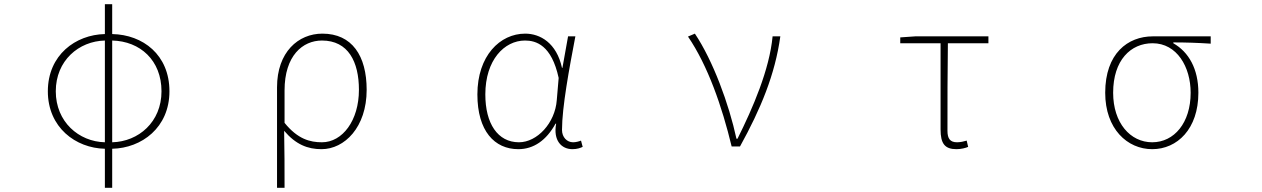

<svg xmlns="http://www.w3.org/2000/svg" viewBox="-20 -701 6040 919"><path d="M482 -20C357 -23 247 -118 247 -264C247 -411 357 -504 482 -507ZM482 198H517V11C658 8 791 -90 791 -264C791 -439 664 -535 517 -538V-681H482V-538C342 -535 209 -438 209 -264C209 -91 342 8 482 11ZM517 -507C651 -504 753 -412 753 -264C753 -117 643 -23 517 -20Z M1306 198H1342C1342 92 1342 31 1340 -75C1396 -9 1453 13 1519 13C1629 13 1735 -92 1735 -271C1735 -434 1665 -540 1523 -540C1408 -540 1306 -452 1306 -283ZM1521 -20C1464 -20 1405 -35 1342 -113V-268C1342 -435 1429 -507 1521 -507C1647 -507 1698 -405 1698 -271C1698 -124 1619 -20 1521 -20Z M2461 13C2534 13 2595 -29 2639 -109H2642C2627 -29 2667 13 2720 13C2743 13 2758 7 2769 2L2761 -28C2751 -24 2736 -20 2723 -20C2694 -20 2670 -44 2670 -79C2670 -188 2705 -375 2734 -527H2699L2672 -376H2670C2644 -496 2565 -540 2494 -540C2373 -540 2265 -434 2265 -249C2265 -74 2347 13 2461 13ZM2464 -20C2362 -20 2303 -110 2303 -249C2303 -414 2394 -507 2493 -507C2546 -507 2620 -485 2654 -328L2645 -222C2637 -112 2551 -20 2464 -20Z M3482 0H3522C3621 -179 3690 -345 3715 -527H3678C3663 -368 3584 -185 3510 -37H3505C3469 -204 3392 -412 3306 -540L3273 -526C3368 -387 3436 -191 3482 0Z M4558 13C4581 13 4603 7 4614 2L4607 -28C4594 -24 4577 -20 4561 -20C4528 -20 4515 -37 4515 -75C4515 -215 4515 -353 4517 -494H4711V-527H4361L4289 -522V-494H4482V-81C4482 -14 4502 13 4558 13Z M5495 13C5615 13 5716 -84 5716 -257C5716 -371 5670 -452 5596 -494V-498C5657 -498 5714 -496 5775 -492V-527H5498C5378 -527 5270 -445 5270 -257C5270 -84 5376 13 5495 13ZM5495 -20C5390 -20 5308 -113 5308 -257C5308 -413 5392 -494 5497 -494C5613 -494 5679 -381 5679 -257C5679 -113 5600 -20 5495 -20Z"/></svg>

Font: Harano Aji Gothic CN ExtraLight
Style: Regular
Weight: 250
Foundry: Masamichi Hosoda
Version: HaranoAjiGothicCN-ExtraLight version 20230610;ttx 4.39.4